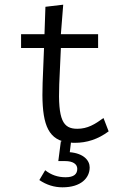

<svg xmlns="http://www.w3.org/2000/svg" viewBox="-20 -603 540 820"><path d="M299 7C351 7 398 -8 444 -42L422 -99C385 -72 354 -53 310 -53C249 -53 227 -90 233 -243L240 -398H399V-457H240L250 -583L174 -574L170 -457H70V-398H168L162 -248C157 -102 173 -23 246 0H240L229 85H259C290 85 310 97 310 118C310 141 295 154 260 154C227 154 198 144 173 124L148 166C179 187 212 197 247 197C326 197 363 157 363 112C363 82 337 52 278 47L283 6C288 7 294 7 299 7Z"/></svg>

Font: Inconsolata
Style: Regular
Weight: 400
Monospace: yes
Designer: Raph Levien, Cyreal, Brenton Simpson
Foundry: Raph Levien, Cyreal, Google
Version: Version 3.100